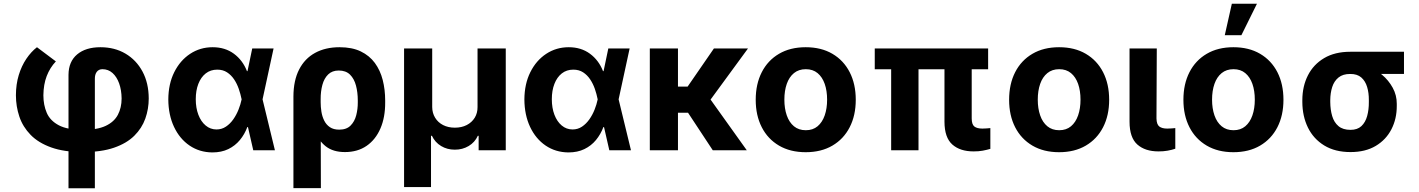

<svg xmlns="http://www.w3.org/2000/svg" viewBox="-20 -806 7615 1030"><path d="M347.5 204.1V-404.7Q347.9 -475.6 393.9 -514.2Q439.9 -552.7 518.8 -552.7Q594.7 -552.7 653 -518.4Q711.3 -484 744.5 -422.2Q777.6 -360.4 777.9 -277.9Q777.9 -221.6 759.6 -169.9Q741.3 -118.3 700.4 -77.7Q659.5 -37.1 591.8 -13.7Q524.2 9.8 425.4 9.8Q324.3 9.8 255.1 -15Q185.9 -39.7 144.2 -82.6Q102.4 -125.5 83.9 -180.3Q65.4 -235.2 65.4 -295.1Q65.6 -353.9 80.6 -403.2Q95.6 -452.4 121.3 -490.5Q147 -528.5 178.3 -552.7L279.7 -476.6Q247.9 -442.9 230.6 -398Q213.4 -353.2 212.7 -295.1Q212.7 -242.5 231 -200.3Q249.3 -158.2 295.8 -133.8Q342.2 -109.4 425.4 -109.4Q501.5 -109.4 546.8 -130.7Q592.2 -152 612.3 -190.1Q632.4 -228.2 632.4 -277.9Q631.8 -323.4 619.1 -358.7Q606.4 -394 583.6 -414.4Q560.8 -434.8 529.3 -434.8Q509.5 -434.6 499 -420.5Q488.6 -406.3 488.9 -383V204.1Z M1118.8 11.7Q1050.2 11 997 -25.1Q943.8 -61.3 913.6 -125.3Q883.4 -189.4 882.9 -272.5Q883.4 -355.9 914.8 -418.8Q946.3 -481.8 1000.1 -517.3Q1054 -552.7 1120.8 -552.7Q1187.2 -552.7 1234.7 -517.8Q1282.1 -482.8 1304.8 -424.4H1350.9L1388.2 -274.4L1454.8 0H1338.6L1275.9 -274.4Q1270.5 -301.5 1260.9 -329.2Q1251.4 -356.8 1235.9 -380.1Q1220.4 -403.3 1198.1 -417.9Q1175.9 -432.4 1145.4 -432.4Q1109.5 -432.4 1083.6 -412.1Q1057.8 -391.7 1044 -356Q1030.2 -320.3 1030.2 -273.8Q1030.2 -227.1 1044.2 -190.3Q1058.2 -153.6 1083.3 -132.7Q1108.3 -111.7 1141.1 -111.5Q1169.5 -111.5 1192 -126.6Q1214.6 -141.7 1231.5 -165.8Q1248.4 -189.9 1259.5 -217.9Q1270.6 -245.8 1275.9 -271.5L1333.1 -545.9H1447.6L1388.2 -271.5L1350.9 -124.2H1306.7Q1292.3 -85.5 1266.9 -54.8Q1241.5 -24 1204.9 -6.2Q1168.3 11.7 1118.8 11.7Z M1554.1 203.1V-288.5Q1554.4 -374.2 1584.7 -433.2Q1614.9 -492.1 1670.5 -522.4Q1726 -552.7 1801.4 -552.7Q1868.6 -552.7 1915.3 -530.2Q1962 -507.6 1991 -468.2Q2019.9 -428.7 2033.1 -377Q2046.3 -325.3 2046.3 -266.8V-257Q2046.8 -176.9 2020.8 -116.8Q1994.9 -56.8 1946.6 -23.5Q1898.2 9.8 1830.5 9.8Q1767.1 9.8 1727.9 -20.8Q1688.8 -51.5 1666.9 -106.2Q1645.1 -160.9 1632.8 -233L1700.2 -257.8Q1700.2 -233 1704.2 -207.1Q1708.3 -181.2 1719.1 -159.3Q1729.9 -137.3 1749.5 -123.9Q1769 -110.5 1799.6 -110.5Q1839 -110.5 1860.6 -132.3Q1882.3 -154 1891 -187.7Q1899.7 -221.5 1899.4 -257V-266.8Q1899.4 -310.4 1889.7 -346.9Q1880.1 -383.4 1857.8 -405.6Q1835.4 -427.7 1797.3 -427.7Q1762 -427.7 1740.5 -406.7Q1718.9 -385.7 1709.5 -350.8Q1700 -315.9 1700.2 -274.2L1701.4 203.1Z M2147.7 197.7V-545.9H2298.6V-232Q2298.8 -199.5 2314.3 -174.3Q2329.7 -149.1 2357 -135.1Q2384.4 -121.1 2420.1 -121.1Q2456.4 -121.1 2483.8 -135.2Q2511.2 -149.3 2526.7 -174.4Q2542.1 -199.5 2541.8 -232V-545.9H2693.2V0H2547.7V-77.5H2543.4Q2527.2 -42.2 2494.1 -22.6Q2460.9 -2.9 2420.1 -3.1Q2379.2 -2.9 2346.4 -22.6Q2313.7 -42.2 2297.1 -77.5H2292.2V197.7Z M3029 11.7Q2960.4 11 2907.1 -25.1Q2853.9 -61.3 2823.7 -125.3Q2793.6 -189.4 2793.1 -272.5Q2793.6 -355.9 2825 -418.8Q2856.4 -481.8 2910.3 -517.3Q2964.2 -552.7 3031 -552.7Q3097.4 -552.7 3144.8 -517.8Q3192.3 -482.8 3214.9 -424.4H3261L3298.3 -274.4L3364.9 0H3248.7L3186 -274.4Q3180.7 -301.5 3171.1 -329.2Q3161.5 -356.8 3146 -380.1Q3130.6 -403.3 3108.3 -417.9Q3086 -432.4 3055.6 -432.4Q3019.6 -432.4 2993.8 -412.1Q2968 -391.7 2954.2 -356Q2940.3 -320.3 2940.3 -273.8Q2940.3 -227.1 2954.3 -190.3Q2968.4 -153.6 2993.4 -132.7Q3018.5 -111.7 3051.3 -111.5Q3079.7 -111.5 3102.2 -126.6Q3124.7 -141.7 3141.7 -165.8Q3158.6 -189.9 3169.7 -217.9Q3180.8 -245.8 3186 -271.5L3243.3 -545.9H3357.7L3298.3 -271.5L3261 -124.2H3216.9Q3202.4 -85.5 3177.1 -54.8Q3151.7 -24 3115 -6.2Q3078.4 11.7 3029 11.7Z M3617 -545.9V0H3466V-545.9ZM3992.6 -545.9 3740.2 -201.2H3590.8L3579.1 -341.4H3668.8L3809.8 -545.9ZM3803.7 0 3659.2 -219.1 3775.4 -294.9 3986.1 0Z M4302.2 10.5Q4219.4 10.5 4159.2 -24.8Q4099 -60.1 4066.6 -123.4Q4034.1 -186.7 4034.1 -270.7Q4034.1 -355.3 4066.6 -418.7Q4099 -482.1 4159.2 -517.4Q4219.4 -552.7 4302.2 -552.7Q4385.3 -552.7 4445.5 -517.4Q4505.7 -482.1 4538.2 -418.7Q4570.8 -355.3 4570.8 -270.7Q4570.8 -186.7 4538.2 -123.4Q4505.7 -60.1 4445.5 -24.8Q4385.3 10.5 4302.2 10.5ZM4302.8 -107.4Q4340.7 -107.4 4366 -128.6Q4391.3 -149.8 4404.2 -187Q4417.1 -224.1 4417.1 -271.3Q4417.1 -319.1 4404.2 -356Q4391.3 -392.8 4366 -413.8Q4340.7 -434.8 4302.8 -434.8Q4264.8 -434.8 4239.2 -413.8Q4213.6 -392.8 4200.7 -356Q4187.8 -319.1 4187.8 -271.3Q4187.8 -224.1 4200.7 -187Q4213.6 -149.8 4239.2 -128.6Q4264.8 -107.4 4302.8 -107.4Z M5280.9 -545.9V-434.4H4672.7V-545.9ZM4907.4 -545.9V0H4760.7V-545.9ZM5046.7 -545.9H5192.8V-170.5Q5192.9 -138.3 5207.2 -127.2Q5221.5 -116.2 5250.4 -116.2Q5262.9 -116.2 5273.8 -117.2Q5284.7 -118.2 5292.8 -118.9V-7.4Q5274.1 -1.9 5251.7 2.3Q5229.2 6.4 5202.9 6.2Q5131 6.4 5089 -30.6Q5047 -67.6 5046.7 -152.9Z M5661.6 10.5Q5578.8 10.5 5518.6 -24.8Q5458.4 -60.1 5425.9 -123.4Q5393.5 -186.7 5393.5 -270.7Q5393.5 -355.3 5425.9 -418.7Q5458.4 -482.1 5518.6 -517.4Q5578.8 -552.7 5661.6 -552.7Q5744.6 -552.7 5804.8 -517.4Q5865 -482.1 5897.6 -418.7Q5930.2 -355.3 5930.2 -270.7Q5930.2 -186.7 5897.6 -123.4Q5865 -60.1 5804.8 -24.8Q5744.6 10.5 5661.6 10.5ZM5662.2 -107.4Q5700.1 -107.4 5725.4 -128.6Q5750.7 -149.8 5763.6 -187Q5776.5 -224.1 5776.5 -271.3Q5776.5 -319.1 5763.6 -356Q5750.7 -392.8 5725.4 -413.8Q5700.1 -434.8 5662.2 -434.8Q5624.2 -434.8 5598.6 -413.8Q5572.9 -392.8 5560.1 -356Q5547.2 -319.1 5547.2 -271.3Q5547.2 -224.1 5560.1 -187Q5572.9 -149.8 5598.6 -128.6Q5624.2 -107.4 5662.2 -107.4Z M6039.5 -545.9H6185.7L6184 -170.5Q6184.8 -138.3 6199.4 -127.2Q6214 -116.2 6241.8 -116.2Q6256 -116.2 6266.3 -117.2Q6276.7 -118.2 6285 -118.9V-8.2Q6266.3 -1.6 6243.3 2.4Q6220.2 6.4 6194.9 6.2Q6123.5 6.4 6081.5 -30.6Q6039.6 -67.6 6039.5 -152.9Z M6596.7 10.5Q6513.9 10.5 6453.7 -24.8Q6393.5 -60.1 6361 -123.4Q6328.5 -186.7 6328.5 -270.7Q6328.5 -355.3 6361 -418.7Q6393.5 -482.1 6453.7 -517.4Q6513.9 -552.7 6596.7 -552.7Q6679.7 -552.7 6739.9 -517.4Q6800.1 -482.1 6832.7 -418.7Q6865.2 -355.3 6865.2 -270.7Q6865.2 -186.7 6832.7 -123.4Q6800.1 -60.1 6739.9 -24.8Q6679.7 10.5 6596.7 10.5ZM6597.3 -107.4Q6635.2 -107.4 6660.4 -128.6Q6685.7 -149.8 6698.6 -187Q6711.5 -224.1 6711.5 -271.3Q6711.5 -319.1 6698.6 -356Q6685.7 -392.8 6660.4 -413.8Q6635.2 -434.8 6597.3 -434.8Q6559.3 -434.8 6533.6 -413.8Q6508 -392.8 6495.1 -356Q6482.2 -319.1 6482.2 -271.3Q6482.2 -224.1 6495.1 -187Q6508 -149.8 6533.6 -128.6Q6559.3 -107.4 6597.3 -107.4ZM6550.4 -617 6588.3 -785.9H6723L6639.5 -617Z M6966.5 -258.8V-269.5Q6966.8 -343.4 6996.5 -401.8Q7026.2 -460.3 7083.6 -494.3Q7141 -528.3 7223.5 -528.3Q7235.1 -521.9 7245.6 -505.7Q7256.2 -489.6 7273.2 -472.8Q7290.2 -456 7320.6 -446.5Q7359.4 -433.9 7394.3 -404.7Q7429.2 -375.5 7451.3 -335.3Q7473.4 -295.1 7473.1 -249V-238.3Q7473.4 -168.7 7444.4 -112.4Q7415.4 -56.1 7360 -23.1Q7304.6 9.8 7224.9 9.8Q7142 9.8 7084.2 -25.5Q7026.5 -60.7 6996.6 -121.5Q6966.8 -182.3 6966.5 -258.8ZM7116.3 -269.5V-258.8Q7116.6 -217.5 7126.6 -183.5Q7136.6 -149.5 7160.4 -129.4Q7184.1 -109.4 7224.9 -109.4Q7261.8 -109.4 7283.3 -129.4Q7304.8 -149.5 7314.2 -183.5Q7323.6 -217.5 7323.3 -258.8V-269.5Q7323.6 -307.5 7314.1 -339.3Q7304.6 -371.1 7282.9 -390.3Q7261.1 -409.5 7223.5 -409.2Q7184.3 -409.5 7160.6 -390.3Q7137 -371.1 7126.8 -339.3Q7116.6 -307.5 7116.3 -269.5ZM7511.8 -528.3V-409.2H7223.5V-528.3Z"/></svg>

Font: GitLab Sans
Style: Regular
Weight: 400
Designer: Rasmus Andersson
Foundry: Modifications by GitLab B.V., manufactured by rsms
Version: Version 4.000;git-c8fb6b7